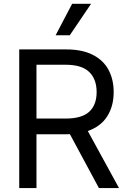

<svg xmlns="http://www.w3.org/2000/svg" viewBox="-20 -959 648 979"><path d="M78.1 -707H318.4Q398.9 -707 453.1 -679.4Q507.3 -651.9 533.4 -602.8Q559.6 -553.7 559.6 -489.3Q559.6 -417.5 526.6 -365.7Q493.7 -314 427.7 -291L586.9 0H484.4L336.4 -274.9Q331.1 -274.4 319.3 -274.4H166V0H78.1ZM315.4 -354.5Q397 -354.5 434.8 -389.2Q472.7 -423.8 472.7 -489.3Q472.7 -555.7 434.6 -592.3Q396.5 -628.9 314.5 -628.9H166V-354.5ZM347.7 -939.5H444.3L335.9 -779.3H263.7Z"/></svg>

Font: WEMIX Pretendard
Style: Regular
Weight: 400
Designer: Base glyphs from Inter by Rasmus Andersson; Hangeul glyphs from Noto Sans CJK(Source Han Sans) by Jang Soo-young and Kan
Foundry: Kil Hyung-jin
Version: Version 1.000